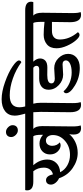

<svg xmlns="http://www.w3.org/2000/svg" viewBox="584 -1618 990 2297"><g transform="rotate(-90 1078.5 -469.0)"><path d="M615 -463Q615 -546 597 -565H251Q319 -488 319 -397Q319 -334 278.5 -291Q238 -248 167 -244Q195 -188 251.5 -157Q308 -126 374 -126Q473 -126 542.5 -186Q612 -246 612 -332Q612 -365 595 -389.5Q578 -414 546.5 -414Q515 -414 499 -391.5Q483 -369 483 -339.5Q483 -310 494.5 -286Q506 -262 524 -250Q510 -238 491 -238Q449 -238 414.5 -274Q380 -310 380 -365.5Q380 -421 416.5 -456Q453 -491 510.5 -491Q568 -491 615 -449ZM719 -456 715 -98Q715 -21 728 0Q714 6 694 6Q618 6 618 -84Q618 -111 622 -135Q588 -91 528.5 -62.5Q469 -34 398 -34Q304 -34 217 -94Q130 -154 95 -257Q62 -272 40.5 -299Q19 -326 19 -353.5Q19 -381 33 -397Q47 -413 72 -413Q123 -413 142 -330Q179 -339 200.5 -367.5Q222 -396 222 -438Q222 -512 179 -565H54Q-50 -565 -50 -639Q-50 -655 -46 -662H750Q854 -662 854 -591Q854 -578 849 -565H684Q719 -540 719 -456Z M730 -813Q730 -784 713.5 -767Q697 -750 667.5 -750Q638 -750 613 -775Q588 -800 588 -829Q588 -858 604.5 -875Q621 -892 650 -892Q679 -892 704.5 -867Q730 -842 730 -813Z M885 -125 889 -475Q889 -513 885 -565H837Q732 -565 732 -639Q732 -652 736 -662H868Q865 -674 859.5 -694Q854 -714 852 -725Q844 -758 844 -787Q844 -861 897 -902.5Q950 -944 1040.5 -944Q1131 -944 1245 -903.5Q1359 -863 1431.5 -814Q1504 -765 1504 -737Q1504 -716 1483 -708Q1396 -772 1289 -809.5Q1182 -847 1087 -847Q944 -847 944 -731Q944 -697 954 -662H1029Q1133 -662 1133 -591Q1133 -578 1128 -565H987Q998 -526 998 -472L994 -98Q994 -21 1007 0Q993 6 973 6Q885 6 885 -125Z M1458 -215 1335 -208Q1265 -208 1209.5 -260Q1154 -312 1154 -383Q1154 -436 1189.5 -465.5Q1225 -495 1288.5 -495Q1352 -495 1396 -494.5Q1440 -494 1440 -527Q1440 -548 1417 -565H1126Q1021 -565 1021 -639Q1021 -652 1025 -662H1569Q1674 -662 1674 -591Q1674 -580 1668 -565H1490Q1528 -525 1528 -485Q1528 -445 1501.5 -421Q1475 -397 1421 -397L1329 -398Q1230 -398 1230 -349Q1230 -329 1245.5 -318.5Q1261 -308 1286 -308L1411 -315Q1482 -315 1532.5 -263.5Q1583 -212 1583 -148.5Q1583 -85 1537.5 -47Q1492 -9 1416 -9Q1301 -9 1206.5 -66Q1112 -123 1112 -172Q1112 -194 1135 -203Q1174 -158 1234.5 -132Q1295 -106 1360 -106Q1425 -106 1465 -125Q1505 -144 1505 -176Q1505 -193 1493 -204Q1481 -215 1458 -215Z M1962 -125 1965 -342H1857Q1809 -342 1782 -318.5Q1755 -295 1755 -249Q1755 -134 1842 -32Q1832 -12 1808 -12Q1784 -12 1746.5 -54Q1709 -96 1679.5 -162.5Q1650 -229 1650 -287Q1650 -364 1697 -402.5Q1744 -441 1811 -441Q1878 -441 1966 -431V-462Q1966 -544 1953 -565H1646Q1541 -565 1541 -639Q1541 -652 1545 -662H2103Q2207 -662 2207 -591Q2207 -578 2202 -565H2040Q2075 -540 2075 -456L2071 -98Q2071 -21 2084 0Q2070 6 2050 6Q1962 6 1962 -125Z"/></g></svg>

Font: Laila SemiBold
Style: Regular
Weight: 600
Designer: Hitesh Malaviya
Foundry: Indian Type Foundry
Version: Version 1.302;PS 1.0;hotconv 1.0.78;makeotf.lib2.5.61930; tt